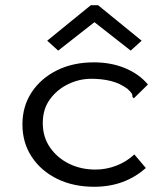

<svg xmlns="http://www.w3.org/2000/svg" viewBox="-20 -705 640 736"><path d="M341 11Q261 11 199 -19.5Q137 -50 101.5 -104Q66 -158 66 -228Q66 -298 101.5 -351.5Q137 -405 198.5 -435.5Q260 -466 340 -466Q406 -466 460 -443.5Q514 -421 547 -381L500 -335L493 -328L488 -333Q488 -342 484 -348Q480 -354 468 -365Q439 -386 405 -394.5Q371 -403 330 -403Q284 -403 241.5 -382.5Q199 -362 171.5 -324.5Q144 -287 144 -233Q144 -180 171.5 -140Q199 -100 244.5 -77.5Q290 -55 346 -55Q387 -55 426 -70Q465 -85 495 -113L539 -61Q458 11 341 11ZM203 -511 161 -549 328 -685H356L523 -549L481 -511L342 -620Z"/></svg>

Font: Inconsolata Expanded
Style: Regular
Weight: 400
Width: 7
Monospace: yes
Designer: Raph Levien, Cyreal, Brenton Simpson
Foundry: Raph Levien, Cyreal, Google
Version: Version 3.000; ttfautohint (v1.8.2.53-6de2)